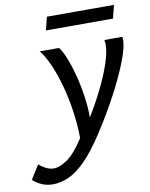

<svg xmlns="http://www.w3.org/2000/svg" viewBox="-194 -735 805 1031"><g transform="rotate(-10 208.5 -219.0)"><path d="M64.5 -488.3H169.4Q188 -463.9 205.3 -419.4Q222.7 -375 236.8 -319.6Q251 -264.2 259.3 -205.3Q267.6 -146.5 267.6 -92.3Q310.1 -161.6 344.5 -231.7Q378.9 -301.8 398.9 -362.1Q418.9 -422.4 418.9 -461.9Q418.9 -476.6 416 -488.3H513.7Q515.6 -481.9 515.6 -470.7Q515.6 -432.6 488.3 -360.4Q460.9 -288.1 411.9 -194.6Q362.8 -101.1 297.4 0Q238.8 90.3 189.5 139.6Q140.1 189 96.4 208Q52.7 227.1 11.2 227.1Q-22 227.1 -49.1 215.3Q-76.2 203.6 -97.7 184.1L-49.8 107.4Q-37.6 119.6 -15.1 131.8Q7.3 144 31.2 144Q61 144 103.3 115.5Q145.5 86.9 196.8 7.8Q195.8 -69.3 184.6 -144.3Q173.3 -219.2 154.8 -285.4Q136.2 -351.6 113 -403.8Q89.8 -456.1 64.5 -488.3ZM116.2 -593.3 134.3 -665H500L481.9 -593.3Z"/></g></svg>

Font: Andika
Style: Italic
Weight: 400
Italic angle: -14°
Designer: Victor Gaultney, Annie Olsen, Julie Remington, Don Collingsworth, Eric Hays, Becca Hirsbrunner
Foundry: SIL International
Version: Version 6.101